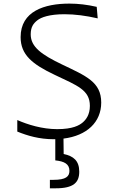

<svg xmlns="http://www.w3.org/2000/svg" viewBox="-20 -763 660 1066"><path d="M522.5 -661 517 -725C465 -737 414 -743 365.5 -743C226 -743 94.5 -700.5 94.5 -557C94.5 -459 159 -406.5 283.5 -347.5C410 -287.5 479 -263.5 479 -175C479 -125.5 457 -98 438.5 -82.5C420 -67 384 -46 297.5 -46C214.5 -46 134 -71 76 -96.5V-32.5C131 -10 197.5 10 278 10H287V127.5C337.5 132.5 365.5 148 365.5 185.5C365.5 216.5 346.5 235.5 276.5 235.5H257V282.5H289C389 282.5 420 250 420 190C420 129.5 388 103.5 333.5 92L332.5 6.5C462.5 -9.5 542 -85 542 -193.5C542 -308 458 -341 323.5 -405.5C212 -459 150.5 -502 150.5 -572C150.5 -614 166 -633 187 -650C208 -667 254.5 -684 338 -684C396 -684 457 -676 522.5 -661Z"/></svg>

Font: Monaspace Argon ExtraLight
Style: Regular
Weight: 200
Designer: Riley Cran & the Lettermatic Team
Foundry: Lettermatic
Version: Version 1.000 (Monaspace Argon)